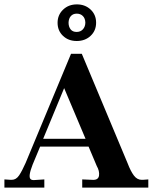

<svg xmlns="http://www.w3.org/2000/svg" viewBox="-40 -851 693 871"><path d="M155.8 -221.2H348.1L251 -451.2ZM632.8 0H333V-37.1L378.9 -35.2Q405.8 -33.2 409.2 -54.2Q412.1 -75.2 398.9 -98.1L361.8 -186H142.1L107.9 -104Q86.9 -50.3 98.6 -38.6Q104 -33.2 116.2 -34.2L161.1 -37.1V0H-20V-37.1L8.8 -35.2H13.2Q33.2 -35.2 46.9 -55.7Q60.5 -76.2 76.2 -111.8L282.2 -606.9H331.1L539.1 -109.9Q552.7 -74.2 567.4 -54.7Q582 -35.2 603 -35.2H607.9L632.8 -37.1ZM271 -748Q271 -729.5 280.8 -717.3Q290 -706.1 307.6 -706.1Q325.2 -706.1 335.9 -717.8Q346.7 -729.5 347.2 -748Q346.7 -767.6 335.9 -778.3Q325.2 -789.1 308.1 -789.1Q291 -789.1 281.2 -777.8Q271.5 -766.6 271 -748ZM371.1 -688.5Q346.2 -665 308.1 -665Q270 -665 245.6 -688.5Q221.2 -711.9 221.2 -747.6Q221.2 -783.2 246.1 -807.1Q271 -831.1 308.6 -831.1Q346.2 -831.1 371.1 -807.6Q396 -784.2 396 -748Q396 -711.9 371.1 -688.5Z"/></svg>

Font: Unna-Bold
Style: Bold
Weight: 700
Designer: Jorge de Buen U.
Foundry: Omnibus-Type
Version: Version 2.006;PS 002.006;hotconv 1.0.70;makeotf.lib2.5.58329